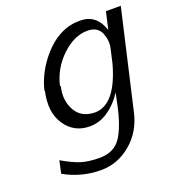

<svg xmlns="http://www.w3.org/2000/svg" viewBox="-123 -579 795 863"><g transform="rotate(-20 275.0 -147.0)"><path d="M99 -237Q98 -238 97 -238Q118 -324 181 -394.5Q244 -465 322 -477Q344 -479 357 -479Q433 -478 460 -396L479 -479H550L442 -10Q423 77 359 131Q295 185 215 185Q122 185 40 139L53 79Q103 108 139 119.5Q175 131 228 131Q296 131 329 83Q362 35 383 -64L395 -121Q367 -76 325 -46.5Q283 -17 235 -17Q160 -17 118.5 -78.5Q77 -140 99 -237ZM170 -235Q172 -233 173 -231Q159 -174 181 -127Q203 -80 251 -71Q263 -68 279 -68Q377 -70 426 -247L441 -313Q450 -347 435 -386Q419 -425 370 -425Q307 -425 248 -369.5Q189 -314 170 -235Z"/></g></svg>

Font: Coval
Style: ExtraLight Italic
Weight: 200
Foundry: Context Ltd
Version: Version 001.000